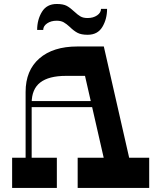

<svg xmlns="http://www.w3.org/2000/svg" viewBox="-20 -930 798 950"><path d="M364.3 0V-149.4H718.2V0ZM40 0V-149.4H261.3V0ZM106.7 -475.2Q106.7 -581.6 174.7 -640.8Q242.7 -700 362.5 -700H493.7L626.9 -115.3L501.2 -114L400.6 -554.6H306.4Q221.6 -554.6 179.1 -521.8Q136.7 -489 136.7 -419.9V-121.9L106.7 -122.7ZM116.7 -400V-430H538.2V-400ZM163.8 -782Q163.8 -832.4 187.5 -871.4Q211.2 -910.3 261 -910.3Q292.6 -910.3 310.1 -901Q327.5 -891.6 348.2 -872.1Q364.9 -856.4 378.4 -848.6Q391.9 -840.8 413.5 -840.8Q441.4 -840.8 460.6 -854Q479.8 -867.3 479.8 -886.2H509.8Q509.8 -835.6 486.5 -796.8Q463.3 -757.9 413.5 -757.9Q381.7 -757.9 363.2 -767.8Q344.8 -777.6 325.6 -796.5Q308.9 -812 295 -819.8Q281.2 -827.5 260.2 -827.5Q232.3 -827.5 213 -814.2Q193.8 -800.9 193.8 -782Z"/></svg>

Font: Space Cowgirl
Style: Regular
Weight: 400
Designer: Valery Marier
Foundry: Valery Marier
Version: Version 1.000